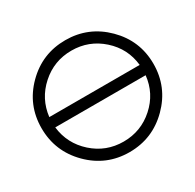

<svg xmlns="http://www.w3.org/2000/svg" viewBox="-138 -761 935 920"><g transform="rotate(-30 329.5 -300.5)"><path d="M548 -519.5Q639 -429 639 -301Q639 -173 548 -82Q457 9 329 9Q201 9 110.5 -82Q20 -173 20 -301Q20 -429 110.5 -519.5Q201 -610 329 -610Q457 -610 548 -519.5ZM579 -272H79Q90 -177 161.5 -113Q233 -49 329.5 -49Q426 -49 497.5 -113Q569 -177 579 -272ZM579 -329Q569 -424 497.5 -488Q426 -552 329.5 -552Q233 -552 161.5 -488Q90 -424 79 -329Z"/></g></svg>

Font: Astronomicon
Style: Regular
Weight: 400
Version: Version 1.1